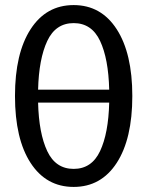

<svg xmlns="http://www.w3.org/2000/svg" viewBox="-20 -725 580 756"><path d="M270 11Q162 11 100.5 -83.5Q39 -178 39 -347Q39 -515 100.5 -610Q162 -705 270 -705Q378 -705 439.5 -610Q501 -515 501 -347Q501 -178 439.5 -83.5Q378 11 270 11ZM270 -634Q199 -634 166 -563.5Q133 -493 130 -372H410Q407 -494 374 -564Q341 -634 270 -634ZM270 -60Q341 -60 374 -130Q407 -200 410 -321H130Q133 -200 166 -130Q199 -60 270 -60Z"/></svg>

Font: Murecho
Style: Regular
Weight: 400
Designer: Neil Summerour
Foundry: Positype
Version: Version 1.010; ttfautohint (v1.8.3)